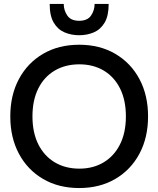

<svg xmlns="http://www.w3.org/2000/svg" viewBox="-20 -938 800 970"><path d="M380 12Q276 12 197.5 -34Q119 -80 75.5 -161.5Q32 -243 32 -350Q32 -457 75.5 -538.5Q119 -620 197.5 -666Q276 -712 380 -712Q484 -712 562.5 -666Q641 -620 684.5 -538.5Q728 -457 728 -350Q728 -243 684.5 -161.5Q641 -80 562.5 -34Q484 12 380 12ZM381 -86Q451 -86 504 -118Q557 -150 586.5 -209Q616 -268 616 -350Q616 -432 586.5 -491Q557 -550 504 -581.5Q451 -613 381 -613Q310 -613 256.5 -581.5Q203 -550 173.5 -491Q144 -432 144 -350Q144 -268 173.5 -209Q203 -150 256.5 -118Q310 -86 381 -86ZM380 -760Q340 -760 306 -774.5Q272 -789 251.5 -823.5Q231 -858 231 -918H302Q302 -886 320 -859.5Q338 -833 380 -833Q422 -833 440 -859.5Q458 -886 458 -918H529Q529 -858 508.5 -823.5Q488 -789 454 -774.5Q420 -760 380 -760Z"/></svg>

Font: HostGroteskMedium
Style: Regular
Weight: 500
Designer: Doukan Karapınar based on Poppins by Indian Type Foundry, Jonny Pinhorn
Foundry: Element Type
Version: Version 1.001; ttfautohint (v1.8.4.7-5d5b)